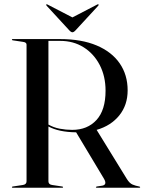

<svg xmlns="http://www.w3.org/2000/svg" viewBox="-20 -884 680 904"><path d="M581 -458.5Q581 -389.5 541.8 -340.8Q502.5 -292 435 -272.5L577.5 -41Q590 -21 604.2 -15Q618.5 -9 635 -6Q640 -5 640 -3Q640 0 636 0H436Q431.5 0 431.5 -3Q431.5 -4.5 436.5 -6L462.5 -10Q485.5 -15 469.5 -42.5L338.5 -261Q256.5 -262 208 -288.5V-30.5Q208 -15.5 225.5 -13L272 -6Q277 -5.5 277 -3Q277 0 273 0H40Q36 0 36 -3Q36 -5.5 41 -6L87.5 -13Q105 -15.5 105 -30.5V-674Q105 -685 87.5 -687L41 -694Q36 -694.5 36 -697Q36 -700 40 -700H263Q364 -700 435 -670Q506 -640 543.5 -585.8Q581 -531.5 581 -458.5ZM208 -691.5V-297.5Q232.5 -283.5 261.5 -278Q290.5 -272.5 320 -272.5Q391.5 -272.5 434.2 -319Q477 -365.5 477 -457Q477 -525 449.5 -578Q422 -631 374 -661.2Q326 -691.5 263.5 -691.5ZM336.5 -742Q327.5 -732 321 -732Q314.5 -732 305.5 -742L199.5 -857Q196 -861.5 198.5 -863.5Q200 -865 205 -862L321 -802L436.5 -862Q441.5 -865 443.5 -863.5Q446 -861 442.5 -857Z"/></svg>

Font: Fraunces144ptRegular
Style: Regular
Weight: 400
Version: Version 1.000;[0bf87f6ff]